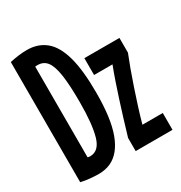

<svg xmlns="http://www.w3.org/2000/svg" viewBox="-167 -821 894 948"><g transform="rotate(-30 280.0 -347.0)"><path d="M123 7Q103 7 75 4.5Q47 2 23 -4V-689Q50 -695 74.5 -698Q99 -701 121 -701Q184 -701 227 -665.5Q270 -630 291.5 -552.5Q313 -475 313 -347Q313 -274 305.5 -217Q298 -160 282.5 -118Q267 -76 244 -48Q221 -20 191 -6.5Q161 7 123 7ZM130 -90Q181 -90 200 -156.5Q219 -223 219 -347Q219 -445 210.5 -502Q202 -559 183 -584.5Q164 -610 130 -610Q127 -610 123 -610Q119 -610 116 -609V-92Q120 -91 123.5 -90.5Q127 -90 130 -90ZM337 0V-75Q352 -126 366.5 -173Q381 -220 395 -263.5Q409 -307 423 -348Q437 -389 452 -428H347V-524H547V-440Q534 -408 519 -367Q504 -326 488.5 -280Q473 -234 458 -187Q443 -140 431 -96H547V0Z"/></g></svg>

Font: Ubuntu Sans Mono SemiBold
Style: Regular
Weight: 600
Monospace: yes
Designer: Dalton Maag Ltd
Foundry: Dalton Maag Ltd
Version: Version 1.006